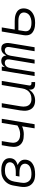

<svg xmlns="http://www.w3.org/2000/svg" viewBox="1212 -1780 576 3040"><g transform="rotate(-90 1500.0 -260.0)"><path d="M259 8Q228 8 197.5 2.5Q167 -3 141.5 -17.5Q116 -32 97 -54.5Q78 -77 69 -105.5Q60 -134 59.5 -165Q59 -196 64 -228L81 -328Q85 -355 94.5 -382Q104 -409 120.5 -433Q137 -457 160 -476Q183 -495 209.5 -507Q236 -519 263.5 -523.5Q291 -528 318 -528Q343 -528 368 -525.5Q393 -523 416.5 -515.5Q440 -508 460.5 -495.5Q481 -483 495 -464.5Q509 -446 513.5 -421.5Q518 -397 514 -371Q511 -353 502 -334.5Q493 -316 477.5 -303.5Q462 -291 443.5 -282.5Q425 -274 406 -268Q427 -260 445 -247Q463 -234 475 -216Q487 -198 490.5 -175Q494 -152 490 -128Q486 -105 474.5 -82.5Q463 -60 443 -44Q423 -28 400 -17.5Q377 -7 353.5 -1.5Q330 4 306 6Q282 8 259 8ZM259 -50Q276 -50 292.5 -51Q309 -52 325.5 -55.5Q342 -59 358.5 -65Q375 -71 390 -81.5Q405 -92 414.5 -107Q424 -122 427 -138Q430 -156 425.5 -172.5Q421 -189 410 -201.5Q399 -214 384 -221.5Q369 -229 352.5 -233Q336 -237 318.5 -238.5Q301 -240 283 -240H225L235 -298H293Q308 -298 323.5 -299Q339 -300 354.5 -303Q370 -306 385.5 -311.5Q401 -317 415 -326Q429 -335 438.5 -349.5Q448 -364 450 -379Q453 -395 448.5 -410Q444 -425 434 -436Q424 -447 410 -453.5Q396 -460 381 -463.5Q366 -467 350.5 -468.5Q335 -470 318 -470Q298 -470 277 -466.5Q256 -463 237 -453.5Q218 -444 201 -429.5Q184 -415 172.5 -396.5Q161 -378 154.5 -358.5Q148 -339 144 -318L128 -218Q124 -197 124 -175Q124 -153 130 -133Q136 -113 148 -96.5Q160 -80 177.5 -69Q195 -58 216.5 -54Q238 -50 259 -50Z M988 0 1020 -198Q989 -185 957.5 -178Q926 -171 895 -171Q863 -171 832 -175Q801 -179 774.5 -192Q748 -205 728.5 -227.5Q709 -250 701 -278.5Q693 -307 694.5 -338.5Q696 -370 701 -402L721 -520H786L765 -392Q761 -370 760 -348.5Q759 -327 764 -307Q769 -287 782 -271Q795 -255 813 -245.5Q831 -236 852 -232.5Q873 -229 895 -229Q930 -229 965.5 -240Q1001 -251 1033 -272L1074 -520H1139L1053 0Z M1428 8Q1399 8 1372 1Q1345 -6 1323.5 -22.5Q1302 -39 1289 -63Q1276 -87 1270.5 -114Q1265 -141 1266.5 -170Q1268 -199 1272 -228L1321 -520H1386L1336 -218Q1332 -197 1332 -176.5Q1332 -156 1336 -136.5Q1340 -117 1350 -100Q1360 -83 1376 -71.5Q1392 -60 1411.5 -55Q1431 -50 1452 -50Q1472 -50 1491.5 -53.5Q1511 -57 1530 -65.5Q1549 -74 1565 -88Q1581 -102 1592 -119.5Q1603 -137 1610 -156Q1617 -175 1620 -195L1674 -520H1739L1667 -87Q1666 -80 1667 -72.5Q1668 -65 1672.5 -60Q1677 -55 1684 -52.5Q1691 -50 1698 -50H1721V8H1688Q1668 8 1649.5 3Q1631 -2 1618.5 -15.5Q1606 -29 1602.5 -48Q1599 -67 1602 -87L1603 -91Q1589 -68 1570 -48.5Q1551 -29 1527.5 -16Q1504 -3 1478.5 2.5Q1453 8 1428 8Z M1816 0 1902 -520H1965L1957 -470Q1965 -483 1975.5 -494Q1986 -505 1999 -513Q2012 -521 2027 -524.5Q2042 -528 2056 -528Q2073 -528 2088.5 -523Q2104 -518 2116 -507Q2128 -496 2134 -481Q2140 -466 2142 -449Q2150 -466 2161 -481Q2172 -496 2186 -507Q2200 -518 2217.5 -523Q2235 -528 2252 -528Q2269 -528 2284.5 -523.5Q2300 -519 2311 -508.5Q2322 -498 2328.5 -483.5Q2335 -469 2337.5 -453.5Q2340 -438 2339.5 -421.5Q2339 -405 2336 -388L2272 0H2209L2275 -398Q2277 -412 2276 -426Q2275 -440 2267.5 -451Q2260 -462 2247.5 -467Q2235 -472 2221 -472Q2205 -472 2188.5 -464Q2172 -456 2161.5 -441.5Q2151 -427 2145.5 -410.5Q2140 -394 2137 -378L2075 0H2013L2079 -398Q2081 -412 2080 -426Q2079 -440 2071.5 -451Q2064 -462 2051.5 -467Q2039 -472 2025 -472Q2008 -472 1992 -464Q1976 -456 1965 -441.5Q1954 -427 1949 -410.5Q1944 -394 1941 -378L1879 0Z M2656 8Q2629 8 2603 4.5Q2577 1 2553 -8Q2529 -17 2508 -32Q2487 -47 2475.5 -69Q2464 -91 2461.5 -117.5Q2459 -144 2463 -171L2521 -520H2586L2552 -315H2686Q2713 -315 2739 -312Q2765 -309 2789 -301Q2813 -293 2834.5 -279Q2856 -265 2869 -244Q2882 -223 2885.5 -197Q2889 -171 2885 -145Q2881 -121 2870.5 -97.5Q2860 -74 2841.5 -55.5Q2823 -37 2800.5 -24.5Q2778 -12 2753.5 -4.5Q2729 3 2704.5 5.5Q2680 8 2656 8ZM2656 -50Q2673 -50 2690 -51.5Q2707 -53 2724.5 -58Q2742 -63 2758.5 -71Q2775 -79 2788.5 -91.5Q2802 -104 2810 -120Q2818 -136 2821 -153Q2824 -171 2820.5 -187.5Q2817 -204 2807.5 -216.5Q2798 -229 2783.5 -237Q2769 -245 2753.5 -249.5Q2738 -254 2720.5 -255.5Q2703 -257 2686 -257H2542L2527 -162Q2524 -144 2526 -127Q2528 -110 2536.5 -96.5Q2545 -83 2559 -73.5Q2573 -64 2589 -59Q2605 -54 2622 -52Q2639 -50 2656 -50Z"/></g></svg>

Font: Iosevka Light Extended
Style: Italic
Weight: 300
Width: 7
Italic angle: -9°
Monospace: yes
Designer: Belleve Invis
Foundry: Belleve Invis
Version: Version 32.5.0; ttfautohint (v1.8.4)